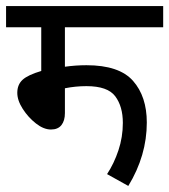

<svg xmlns="http://www.w3.org/2000/svg" viewBox="-20 -642 558 633"><path d="M194 -552V-422Q230 -427 265 -427Q373 -427 418.5 -375.5Q464 -324 464 -238Q464 -129 403 -29L333 -68Q356 -103 370.5 -146.5Q385 -190 385 -237Q385 -291 360 -324.5Q335 -358 265 -358Q229 -358 194 -351V-269Q194 -244 182.5 -229.5Q171 -215 148 -215Q124 -215 98.5 -235Q73 -255 55 -283Q37 -311 37 -336Q37 -363 54.5 -379Q72 -395 116 -408V-552H0V-622H518V-552Z"/></svg>

Font: Noto Sans SemiCondensed
Style: Regular
Weight: 400
Width: 4
Designer: Monotype Design Team
Foundry: Monotype Imaging Inc.
Version: Version 2.013; ttfautohint (v1.8.4.7-5d5b)